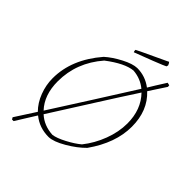

<svg xmlns="http://www.w3.org/2000/svg" viewBox="-252 -923 1126 1126"><g transform="rotate(45 311.0 -359.5)"><path d="M286 -698Q283 -704 283 -710V-715L313 -730L458 -798L472 -805Q477 -801 483 -786L480 -775Q472 -770 401 -742Q330 -714 286 -698ZM60 86 53 74Q104 -5 135 -53Q98 -90 77.5 -144Q57 -198 57 -254Q57 -411 180 -554Q218 -588 273.5 -617Q329 -646 366 -647Q433 -647 487 -606Q509 -643 553 -712L570 -708L571 -696Q567 -690 503 -592Q587 -514 587 -381Q587 -246 490 -109Q449 -67 386.5 -30.5Q324 6 284 7Q207 7 151 -39Q132 -9 106 33Q80 75 73 86ZM91 -262Q91 -149 154 -82Q239 -214 314 -333Q432 -518 469 -578Q423 -616 361 -621Q295 -615 198 -541Q91 -418 91 -262ZM291 -18Q322 -22 371.5 -48Q421 -74 453 -101Q500 -160 527.5 -233Q555 -306 555 -376Q555 -491 485 -563Q419 -462 330 -321Q297 -269 238.5 -176.5Q180 -84 169 -67Q218 -22 291 -18Z"/></g></svg>

Font: Albura ExtraLight
Style: Italic
Weight: 156
Italic angle: -7°
Designer: Mercedes Jáuregui
Foundry: Omnibus-Type Team
Version: Version 1.000